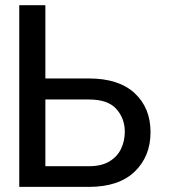

<svg xmlns="http://www.w3.org/2000/svg" viewBox="-20 -732 665 752"><path d="M569.6 -214.5Q569.6 -119.7 507.5 -59.8Q445.3 0 328.1 0H55.4V-711.6H157.7V-424.7H328.1Q445.3 -424.7 507.5 -367Q569.6 -309.3 569.6 -214.5ZM157.7 -81H328.1Q377.8 -81 408.9 -100Q440 -119 454.4 -149.7Q468.8 -180.4 468.8 -215.9Q468.8 -268.1 435.7 -305.2Q402.7 -342.3 328.1 -342.3H157.7Z"/></svg>

Font: Interface
Style: Regular
Weight: 400
Designer: Rasmus Andersson
Foundry: rsms
Version: Version 1.8